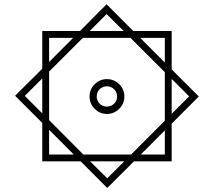

<svg xmlns="http://www.w3.org/2000/svg" viewBox="-20 -746 1022 918"><path d="M492.7 152.8 620.6 25.4H800.8V-154.8L930.7 -284.7L800.8 -414.1V-597.7H617.2L489.7 -725.6L362.3 -597.7H182.1V-417.5L52.2 -288.1L182.1 -158.2V25.4H365.7ZM489.7 -678.7 571.3 -597.7H408.7ZM650.4 -564.9H768.1V-446.8ZM214.8 -564.9H329.6L214.8 -449.7ZM376 -564.9H604L768.1 -400.9V-168.9L606.9 -7.3H378.4L214.8 -171.9V-403.8ZM182.1 -204.1 98.6 -287.6 182.1 -371.1ZM884.3 -285.2 800.8 -201.7V-368.7ZM408.2 -284.7C408.2 -261.7 416.5 -242.2 432.6 -226.1C448.7 -209.5 468.3 -201.2 491.2 -201.2C514.2 -201.2 533.7 -209.5 550.3 -226.1C566.4 -242.2 574.7 -261.7 574.7 -284.7C574.7 -307.6 566.4 -327.1 550.3 -343.3C533.7 -359.4 514.2 -367.7 491.2 -367.7C468.3 -367.7 448.7 -359.4 432.6 -343.3C416.5 -327.1 408.2 -307.6 408.2 -284.7ZM442.4 -284.7C442.4 -312 463.9 -333.5 491.2 -333.5C518.1 -333.5 540 -312 540 -284.7C540 -257.3 518.1 -236.3 491.2 -236.3C463.9 -236.3 442.4 -257.3 442.4 -284.7ZM332.5 -7.3H214.8V-125.5ZM768.1 -122.6V-7.3H653.3ZM492.7 106.4 410.6 25.4H574.2Z"/></svg>

Font: Vazirmatn Light
Style: Regular
Weight: 300
Designer: Saber Rastikerdar
Foundry: Saber Rastikerdar
Version: Version 33.003